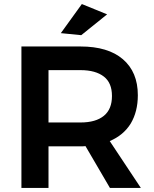

<svg xmlns="http://www.w3.org/2000/svg" viewBox="-20 -930 763 950"><path d="M524 0H677L523 -232C568 -251 603 -280 627 -319C650 -358 662 -404 662 -459C662 -536 637 -595 588 -637C539 -679 469 -700 378 -700H86V0H220V-206H378C389 -206 398 -206 403 -207ZM220 -324V-583H378C429 -583 467 -572 494 -551C521 -530 534 -498 534 -455C534 -412 521 -379 494 -357C467 -335 429 -324 378 -324ZM385 -910 281 -766 382 -756 510 -859Z"/></svg>

Font: Argentum Sans Medium
Style: Regular
Weight: 500
Designer: Julieta Ulanovsky
Foundry: Julieta Ulanovsky
Version: Version 5.001;January 29, 2019;FontCreator 11.5.0.2425 64-bi